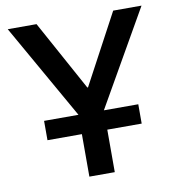

<svg xmlns="http://www.w3.org/2000/svg" viewBox="-79 -769 775 841"><g transform="rotate(-10 308.5 -349.0)"><path d="M251 -189H98V-275H251L11 -698H139L310 -386H313L480 -698H606L364 -275H517V-189H364V0H251Z"/></g></svg>

Font: Plexus Sans Medium
Style: Regular
Weight: 500
Version: Version 2.001;PS 002.001;hotconv 1.0.70;makeotf.lib2.5.58329